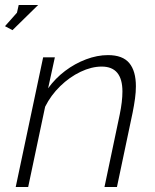

<svg xmlns="http://www.w3.org/2000/svg" viewBox="-51 -750 623 770"><path d="M-31 -645 17 -699 24 -730H102L-1 -629ZM122 -520H169L142 -396Q171 -436 210 -465.5Q249 -495 294 -512Q339 -529 382 -529Q441 -529 467.5 -497Q494 -465 494 -404Q494 -381 490.5 -355Q487 -329 481 -299L418 0H368L429 -290Q440 -343 440 -383Q440 -483 357 -483Q316 -483 272 -462Q228 -441 190.5 -404.5Q153 -368 130 -322L62 0H12Z"/></svg>

Font: Raleway Light
Style: Italic
Weight: 300
Italic angle: -12°
Designer: Matt McInerney, Pablo Impallari, Rodrigo Fuenzalida
Foundry: Matt McInerney, Pablo Impallari, Rodrigo Fuenzalida
Version: Version 4.026